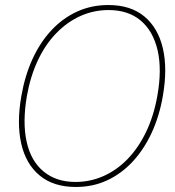

<svg xmlns="http://www.w3.org/2000/svg" viewBox="-20 -732 697 764"><path d="M282 12Q193 12 138 -33.5Q83 -79 64.5 -160.5Q46 -242 65 -350Q79 -431 109.5 -497.5Q140 -564 185 -612Q230 -660 287 -686Q344 -712 411 -712Q500 -712 554.5 -666.5Q609 -621 628 -540Q647 -459 628 -350Q614 -269 583 -202.5Q552 -136 507 -88Q462 -40 405.5 -14Q349 12 282 12ZM280 -8Q339 -8 392 -31.5Q445 -55 488 -99.5Q531 -144 561.5 -207.5Q592 -271 606 -350Q625 -456 607 -532.5Q589 -609 539.5 -650.5Q490 -692 412 -692Q353 -692 300.5 -668.5Q248 -645 204.5 -600.5Q161 -556 131 -492.5Q101 -429 87 -350Q69 -245 86 -168Q103 -91 153.5 -49.5Q204 -8 280 -8Z"/></svg>

Font: DM Sans 20pt Thin
Style: Italic
Weight: 250
Italic angle: -10°
Version: Version 4.004;gftools[0.9.30]